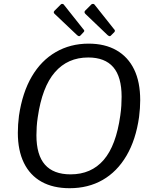

<svg xmlns="http://www.w3.org/2000/svg" viewBox="-20 -982 804 1012"><path d="M347 10Q260 10 199 -24Q138 -58 106 -123.5Q74 -189 74 -282Q74 -303 75.5 -326Q77 -349 80 -372Q98 -494 147.5 -578.5Q197 -663 274 -707.5Q351 -752 447 -752Q533 -752 594 -717Q655 -682 687 -616Q719 -550 719 -454Q719 -434 717.5 -411.5Q716 -389 713 -365Q696 -245 646.5 -161Q597 -77 521 -33.5Q445 10 347 10ZM352 -63Q461 -63 526.5 -139Q592 -215 614 -373Q618 -400 619.5 -425Q621 -450 621 -472Q621 -577 577 -628Q533 -679 445 -679Q337 -679 269.5 -601.5Q202 -524 179 -364Q175 -338 173.5 -314Q172 -290 172 -269Q172 -165 217 -114Q262 -63 352 -63ZM301 -959Q304 -962 309 -961.5Q314 -961 316 -958L420 -827Q423 -825 424 -821Q425 -817 421 -813L403 -794Q399 -790 395 -791.5Q391 -793 386 -797L271 -906Q258 -916 267 -925ZM462 -959Q466 -962 471 -961.5Q476 -961 478 -958L582 -827Q585 -825 585.5 -821Q586 -817 583 -813L564 -794Q560 -790 556 -791.5Q552 -793 547 -797L433 -906Q420 -917 429 -926Z"/></svg>

Font: Libre Franklin
Style: Italic
Weight: 400
Italic angle: -8°
Designer: Pablo Impallari, Rodrigo Fuenzalida, Nhung Nguyen
Foundry: Impallari Type
Version: Version 3.000